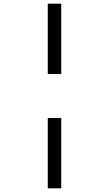

<svg xmlns="http://www.w3.org/2000/svg" viewBox="-20 -780 591 1041"><path d="M239 -760H312V-379H239ZM239 -140H312V241H239Z"/></svg>

Font: TSCustom
Style: Regular
Weight: 400
Designer: Monotype Design Team
Foundry: Monotype Imaging Inc.
Version: Version 2.004; ttfautohint (v1.8.3) -l 8 -r 50 -G 200 -x 14 